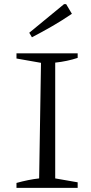

<svg xmlns="http://www.w3.org/2000/svg" viewBox="-20 -912 440 932"><path d="M60 0V-24Q89 -32 116 -37.5Q143 -43 170 -46L179 -607L60 -628V-653H357V-631Q333 -623 305 -617Q277 -611 248 -608V-46L357 -27V0ZM135 -731 122 -753 291 -892H301L329 -845Q282 -813 233.5 -785Q185 -757 135 -731Z"/></svg>

Font: Piazzolla Thin Light
Style: Regular
Weight: 300
Version: Version 2.005